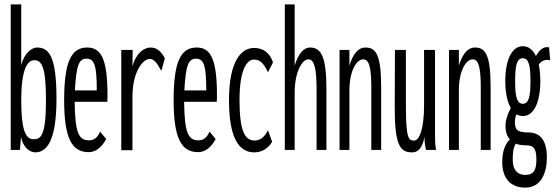

<svg xmlns="http://www.w3.org/2000/svg" viewBox="-20 -685 2540 877"><path d="M141 11C189 11 238 -33 238 -233C238 -428 204 -468 149 -468C127 -468 91 -445 77 -387V-665H29V0H71L76 -60C84 -15 114 11 141 11ZM133 -49C94 -49 77 -100 77 -227C77 -369 105 -410 137 -410C170 -410 190 -380 190 -229C190 -60 165 -49 133 -49Z M385 10C419 10 446 -14 465 -50L437 -84C427 -61 414 -44 386 -44C338 -44 323 -82 321 -220H470C471 -231 471 -238 471 -251C471 -420 440 -468 378 -468C305 -468 273 -402 273 -227C273 -54 308 10 385 10ZM322 -272C329 -388 340 -417 376 -417C414 -417 422 -377 422 -272Z M534 1H585V-242C585 -357 632 -416 665 -416C682 -416 698 -397 717 -361L733 -418C717 -451 695 -468 668 -468C637 -468 600 -441 585 -381L586 -457H534Z M885 10C919 10 946 -14 965 -50L937 -84C927 -61 914 -44 886 -44C838 -44 823 -82 821 -220H970C971 -231 971 -238 971 -251C971 -420 940 -468 878 -468C805 -468 773 -402 773 -227C773 -54 808 10 885 10ZM822 -272C829 -388 840 -417 876 -417C914 -417 922 -377 922 -272Z M1141 11C1173 11 1203 -4 1223 -37L1204 -90C1187 -56 1166 -43 1143 -43C1098 -43 1074 -88 1074 -228C1074 -375 1112 -413 1139 -413C1169 -413 1184 -396 1204 -355L1227 -400C1212 -444 1183 -466 1140 -466C1085 -466 1026 -411 1026 -228C1026 -69 1064 11 1141 11Z M1281 0H1326V-263C1326 -352 1358 -414 1389 -414C1416 -414 1426 -371 1426 -275V0H1471V-277C1471 -424 1448 -468 1396 -468C1368 -468 1344 -442 1326 -386V-665H1281Z M1531 0H1576V-273C1576 -360 1608 -414 1639 -414C1665 -414 1676 -381 1676 -285V0H1721V-287C1721 -436 1697 -468 1649 -468C1618 -468 1594 -442 1576 -386V-457H1531Z M1862 11C1896 11 1911 -19 1919 -60C1919 -37 1921 -23 1926 0H1972C1967 -24 1967 -47 1967 -71V-457H1917V-205C1917 -96 1896 -43 1871 -43C1848 -43 1834 -47 1834 -202V-457H1784L1783 -202C1782 -24 1806 11 1862 11Z M2031 0H2076V-273C2076 -360 2108 -414 2139 -414C2165 -414 2176 -381 2176 -285V0H2221V-287C2221 -436 2197 -468 2149 -468C2118 -468 2094 -442 2076 -386V-457H2031Z M2368 -155C2418 -155 2448 -216 2448 -315C2448 -344 2445 -369 2441 -391C2456 -410 2473 -414 2493 -410L2488 -469C2462 -473 2445 -459 2428 -429C2414 -458 2394 -474 2368 -474C2319 -474 2288 -413 2288 -315C2288 -262 2297 -220 2313 -192C2300 -166 2289 -139 2289 -110C2289 -82 2296 -62 2309 -48C2289 -30 2274 5 2274 54C2274 133 2315 172 2379 172C2452 172 2478 105 2478 34C2478 -33 2455 -80 2394 -80C2340 -80 2332 -95 2332 -127C2332 -140 2334 -150 2339 -163C2347 -158 2357 -155 2368 -155ZM2368 -211C2339 -211 2333 -250 2333 -315C2333 -380 2339 -419 2368 -419C2397 -419 2403 -380 2403 -315C2403 -250 2397 -211 2368 -211ZM2322 46C2322 9 2325 -10 2336 -29C2350 -23 2367 -21 2386 -21C2422 -21 2430 1 2430 45C2430 88 2420 114 2379 114C2345 114 2322 92 2322 46Z"/></svg>

Font: Inconsolata UltraCondensed Thin
Style: Regular
Weight: 100
Width: 1
Monospace: yes
Designer: Raph Levien, Cyreal, Brenton Simpson
Foundry: Raph Levien, Cyreal, Google
Version: Version 3.100